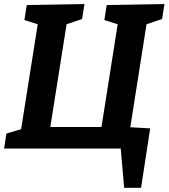

<svg xmlns="http://www.w3.org/2000/svg" viewBox="-22 -724 822 936"><path d="M583.2 191.6 565.5 -13.2 577.4 0H-2.2L9.3 -73L98.3 -99.3L78.3 -77.6L164.3 -620.5L179.8 -600.2L96.9 -626.3L108.5 -699.3L389.7 -704.3L378.1 -631.3L288.2 -600.9L305 -621.2L218.8 -76.1L204.9 -104.9H499.9L467.1 -69.2L554 -620.5L569.2 -600.2L486.7 -626.3L498.2 -699.3L779.7 -704.3L768.2 -631.3L677.6 -600.9L694.7 -621.2L607.5 -67.3L593.9 -104.9L710.1 -98.1L665.7 191.6Z"/></svg>

Font: Bitter Thin
Style: Italic
Weight: 100
Italic angle: -9°
Designer: Sol Matas, and Bitter project Authors
Foundry: Sol Matas
Version: Version 2.002